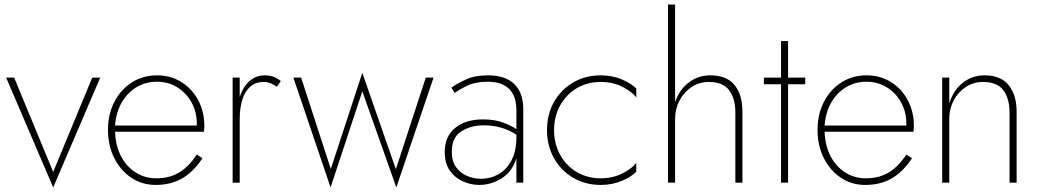

<svg xmlns="http://www.w3.org/2000/svg" viewBox="-20 -800 4555 841"><path d="M7 -460H42L213 -47L384 -460H419L213 21Z M662 10Q602 10 555 -21.5Q508 -53 480.5 -107.5Q453 -162 453 -231Q453 -300 481 -354Q509 -408 557.5 -439Q606 -470 668 -470Q727 -470 774 -441Q821 -412 848 -361.5Q875 -311 875 -248Q875 -243 874.5 -235.5Q874 -228 873 -223H484Q486 -163 509.5 -117Q533 -71 573.5 -45Q614 -19 665 -19Q722 -19 764 -44Q806 -69 842 -123L867 -107Q826 -46 777 -18Q728 10 662 10ZM668 -442Q617 -442 577 -417.5Q537 -393 512.5 -350Q488 -307 484 -250H842Q842 -254 842 -258Q842 -310 819 -351.5Q796 -393 756.5 -417.5Q717 -442 668 -442Z M1030 -460V-375Q1044 -419 1072.5 -444.5Q1101 -470 1141 -470Q1180 -470 1210 -445L1193 -420Q1179 -430 1165 -435.5Q1151 -441 1135 -441Q1098 -441 1074.5 -419Q1051 -397 1040.5 -360.5Q1030 -324 1030 -280V0H999V-460Z M1265 -460H1299L1429 -60L1567 -481L1714 -59L1845 -460H1879L1716 21L1567 -400L1428 21Z M1972 -393 1957 -416Q1982 -434 2021 -452Q2060 -470 2117 -470Q2194 -470 2233 -431.5Q2272 -393 2272 -323V0H2242V-107Q2224 -48 2177.5 -19Q2131 10 2080 10Q2042 10 2007.5 -5.5Q1973 -21 1950.5 -52.5Q1928 -84 1928 -134Q1928 -202 1973.5 -239.5Q2019 -277 2095 -277Q2148 -277 2185.5 -262.5Q2223 -248 2242 -234V-320Q2242 -336 2238 -357Q2234 -378 2221 -397.5Q2208 -417 2182.5 -429.5Q2157 -442 2115 -442Q2063 -442 2028.5 -425.5Q1994 -409 1972 -393ZM1959 -136Q1959 -94 1977.5 -68Q1996 -42 2025.5 -29.5Q2055 -17 2088 -17Q2129 -17 2164 -37Q2199 -57 2220.5 -98Q2242 -139 2242 -201V-210Q2180 -251 2099 -251Q2042 -251 2000.5 -224.5Q1959 -198 1959 -136Z M2407 -230Q2407 -169 2434 -121Q2461 -73 2507 -46Q2553 -19 2611 -19Q2666 -19 2708.5 -41.5Q2751 -64 2767 -87V-48Q2748 -27 2705.5 -8.5Q2663 10 2611 10Q2544 10 2491 -21Q2438 -52 2407 -106.5Q2376 -161 2376 -230Q2376 -300 2407 -354Q2438 -408 2491 -439Q2544 -470 2611 -470Q2663 -470 2705.5 -451.5Q2748 -433 2767 -412V-373Q2751 -396 2708.5 -418.5Q2666 -441 2611 -441Q2553 -441 2507 -414Q2461 -387 2434 -339Q2407 -291 2407 -230Z M3201 -308Q3201 -368 3174 -404.5Q3147 -441 3085 -441Q3043 -441 3009.5 -419Q2976 -397 2956.5 -360Q2937 -323 2937 -280V0H2906V-780H2937V-352Q2954 -405 2995.5 -437.5Q3037 -470 3091 -470Q3163 -470 3197.5 -427.5Q3232 -385 3232 -311V0H3201Z M3326 -460H3401V-620H3432V-460H3507V-431H3432V0H3401V-431H3326Z M3770 10Q3710 10 3663 -21.5Q3616 -53 3588.5 -107.5Q3561 -162 3561 -231Q3561 -300 3589 -354Q3617 -408 3665.5 -439Q3714 -470 3776 -470Q3835 -470 3882 -441Q3929 -412 3956 -361.5Q3983 -311 3983 -248Q3983 -243 3982.5 -235.5Q3982 -228 3981 -223H3592Q3594 -163 3617.5 -117Q3641 -71 3681.5 -45Q3722 -19 3773 -19Q3830 -19 3872 -44Q3914 -69 3950 -123L3975 -107Q3934 -46 3885 -18Q3836 10 3770 10ZM3776 -442Q3725 -442 3685 -417.5Q3645 -393 3620.5 -350Q3596 -307 3592 -250H3950Q3950 -254 3950 -258Q3950 -310 3927 -351.5Q3904 -393 3864.5 -417.5Q3825 -442 3776 -442Z M4402 -308Q4402 -368 4375 -404.5Q4348 -441 4286 -441Q4244 -441 4210.5 -419Q4177 -397 4157.5 -360.5Q4138 -324 4138 -280V0H4107V-460H4138V-346Q4154 -402 4195.5 -436Q4237 -470 4292 -470Q4364 -470 4398.5 -426.5Q4433 -383 4433 -311V0H4402Z"/></svg>

Font: Jost* Thin
Style: Regular
Weight: 200
Version: Version 3.7